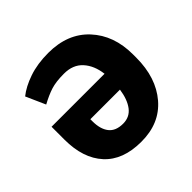

<svg xmlns="http://www.w3.org/2000/svg" viewBox="-145 -674 818 818"><g transform="rotate(-45 264.5 -265.0)"><path d="M250 -539.1Q366.7 -539.1 433.8 -466.6Q501 -394 501 -279.3V-259.8Q501 -139.2 437.3 -64.7Q373.5 9.8 262.7 9.3Q152.8 9.3 95.2 -53.7Q37.6 -116.7 37.6 -229V-306.6H356.9Q350.1 -361.8 319.6 -395.5Q289.1 -429.2 234.9 -429.2Q186 -429.2 155.8 -419.4Q125.5 -409.7 88.4 -389.6L49.3 -477.5Q82 -503.9 133.3 -521.5Q184.6 -539.1 250 -539.1ZM262.7 -100.1Q302.2 -100.1 325.2 -130.1Q348.1 -160.2 355.5 -212.4H177.2V-199.7Q177.2 -152.8 197.8 -126.5Q218.3 -100.1 262.7 -100.1Z"/></g></svg>

Font: Roboto Web
Style: Bold
Weight: 700
Designer: Google
Version: Version 1.200310; 2013